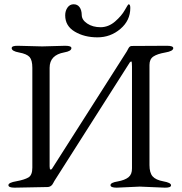

<svg xmlns="http://www.w3.org/2000/svg" viewBox="-20 -865 843 890"><path d="M576.2 -845.2Q584 -845.2 584 -828.1Q584 -770 538.1 -731Q492.2 -691.9 431.6 -691.9Q371.1 -691.9 326.7 -718.3Q282.2 -744.6 282.2 -793.9Q282.2 -814.9 293 -830.1Q303.7 -845.2 321.3 -845.2Q338.9 -845.2 348.6 -832Q358.4 -818.8 358.9 -795.9Q358.9 -772.9 384.3 -755.9Q409.7 -738.8 446.8 -738.8Q483.4 -739.3 513.7 -765.6Q543.9 -792 558.6 -818.4Q573.2 -844.7 576.2 -845.2ZM525.4 -23.9Q558.6 -29.8 575.7 -43.5Q592.3 -57.1 591.8 -85V-556.2Q591.8 -580.1 588.9 -580.1Q585.9 -580.1 582 -576.2L231.9 -25.9Q231 -24.9 228.5 -19.5Q218.8 2 199.2 2L47.9 4.9Q19 4.9 19 -6.8Q19 -18.6 56.2 -24.9Q93.3 -31.7 111.8 -42.5Q129.9 -53.2 129.9 -87.9V-550.8Q129.9 -585.9 117.2 -600.6Q104 -615.2 68.8 -621.6Q33.7 -627.9 34.2 -642.1Q34.2 -653.3 63 -652.8L175.8 -649.9L282.2 -652.8Q311 -652.8 311 -642.1Q311 -627.9 277.8 -622.1Q210 -609.9 210 -550.8V-94.2Q210 -80.1 213.9 -79.1Q217.8 -78.1 221.2 -83L567.9 -627Q569.3 -628.9 575.2 -640.6Q581.1 -652.3 591.8 -651.9L753.9 -652.8Q782.7 -652.8 783.2 -642.1Q783.2 -627.9 746.1 -621.6Q709 -615.2 690.9 -603Q672.9 -590.8 672.9 -564V-100.1Q672.9 -64 687.5 -47.4Q702.1 -30.8 737.3 -24.4Q772.5 -18.1 772.9 -6.3Q772.9 5.4 744.1 4.9L627.9 0L521 4.9Q492.2 4.9 492.2 -6.8Q492.2 -18.6 525.4 -23.9Z"/></svg>

Font: EBGaramond
Style: Regular
Weight: 400
Version: Version 000.012g